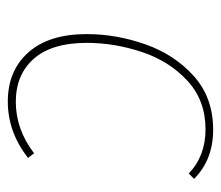

<svg xmlns="http://www.w3.org/2000/svg" viewBox="-58 -512 579 504"><g transform="rotate(90 232.0 -259.5)"><path d="M449 -479 435 -465Q389 -509 319 -509Q243 -509 191.5 -461.5Q140 -414 116 -342Q92 -270 92 -197Q92 -106 133.5 -58.5Q175 -11 247 -11Q319 -11 382 -59L394 -43Q326 10 246 10Q165 10 117 -44Q69 -98 69 -197Q69 -275 96 -351.5Q123 -428 179.5 -478.5Q236 -529 320 -529Q399 -529 449 -479Z"/></g></svg>

Font: Fira Sans Thin
Style: Italic
Weight: 250
Italic angle: -8°
Designer: Carrois Corporate & Edenspiekermann AG
Foundry: Carrois Corporate GbR & Edenspiekermann AG
Version: Version 4.203